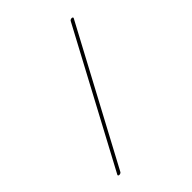

<svg xmlns="http://www.w3.org/2000/svg" viewBox="-237 -923 1163 1163"><g transform="rotate(-45 344.5 -341.0)"><path d="M575.2 -779.3H573.7C567.4 -779.3 560.5 -775.9 558.1 -771.5L99.1 86.9C98.6 87.9 98.1 89.4 98.1 90.3C98.1 93.8 101.1 96.2 106.4 96.7H107.9C114.3 96.7 121.1 93.3 123.5 88.9L582.5 -769.5C583 -770.5 583.5 -772 583.5 -772.9C583.5 -776.4 580.6 -778.8 575.2 -779.3Z"/></g></svg>

Font: WireWyrm
Style: Light
Weight: 200
Version: Version 001.000